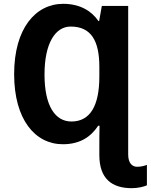

<svg xmlns="http://www.w3.org/2000/svg" viewBox="-20 -745 789 1005"><path d="M311 -725C166 -725 54 -596 54 -357C54 -119 164 10 309 10C399 10 456 -29 494 -87H501C500 -45 500 -19 500 22V67C500 190 565 240 670 240C702 240 734 232 749 225V118C739 122 720 128 698 128C672 128 651 109 651 64V-714H513L499 -635H495C460 -687 399 -725 311 -725ZM350 -606C460 -606 500 -527 500 -395V-344C500 -190 451 -109 354 -109C269 -109 213 -190 213 -355C213 -518 269 -606 350 -606Z"/></svg>

Font: Noto Sans Display
Style: Bold
Weight: 700
Designer: Monotype Design Team
Foundry: Monotype Imaging Inc.
Version: Version 1.900